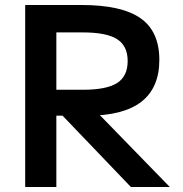

<svg xmlns="http://www.w3.org/2000/svg" viewBox="-20 -750 733 770"><path d="M81 0V-730H306Q468 -730 543.5 -677Q619 -624 619 -510Q619 -398 547 -342Q475 -286 330 -286H143V-390H312Q407 -390 449.5 -417Q492 -444 492 -505Q492 -566 449.5 -593Q407 -620 312 -620H206V0ZM505 0 186 -333H337L661 0Z"/></svg>

Font: M PLUS 1 Thin SemiBold
Style: Regular
Weight: 600
Version: Version 1.001